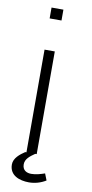

<svg xmlns="http://www.w3.org/2000/svg" viewBox="-96 -759 452 941"><g transform="rotate(10 130.0 -288.5)"><path d="M140 -720H81V-666H140V-720ZM191 86C170 93 148 100 124 100C103 100 80 91 80 60C80 33 104 16 124 2L127 0H134V-511H83V0H77C53 16 23 39 23 71C23 126 74 143 120 143C149 143 178 135 204 119L191 86Z"/></g></svg>

Font: ChivoLight
Style: Regular
Weight: 300
Designer: Hector Gatti
Foundry: Omnibus-Type
Version: Version 1.004;PS 001.004;hotconv 1.0.88;makeotf.lib2.5.64775